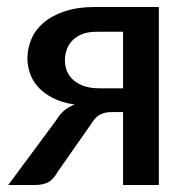

<svg xmlns="http://www.w3.org/2000/svg" viewBox="-20 -530 540 550"><path d="M435 0V-510H254C219 -510 189.1 -505.8 164.2 -497.2C139.4 -488.8 119.2 -477.6 103.5 -463.8C87.8 -449.9 76.4 -434.2 69.3 -416.5C62.1 -398.8 58.5 -380.8 58.5 -362.5C58.5 -348.5 60.9 -334.4 65.8 -320.2C70.6 -306.1 78.3 -293 89 -281C99.7 -269 113.7 -258.5 131 -249.5C148.3 -240.5 169.3 -234.2 194 -230.5C171.3 -222.5 153.7 -207.5 141 -185.5L3.5 0H77.5C96.5 0 110.8 -3.1 120.3 -9.2C129.8 -15.4 138 -24.8 145 -37.5L240.5 -174C243.8 -179.3 247.3 -184.2 250.8 -188.5C254.3 -192.8 258.3 -196.5 262.8 -199.5C267.3 -202.5 272.7 -204.8 279 -206.5C285.3 -208.2 293.3 -209 303 -209H332.5V0ZM166 -357.5C166 -366.8 167.5 -376.3 170.5 -386C173.5 -395.7 178.5 -404.4 185.5 -412.2C192.5 -420.1 201.8 -426.5 213.5 -431.5C225.2 -436.5 239.7 -439 257 -439H332.5V-277H265C234.7 -277 210.6 -284.2 192.8 -298.5C174.9 -312.8 166 -332.5 166 -357.5Z"/></svg>

Font: Lato Semibold
Style: Regular
Weight: 600
Designer: Lukasz Dziedzic
Foundry: tyPoland Lukasz Dziedzic
Version: Version 2.006; 2014-01-15